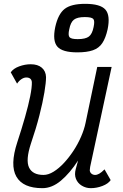

<svg xmlns="http://www.w3.org/2000/svg" viewBox="-20 -967 640 1001"><path d="M69 -531 36 -590Q50 -610 80 -621Q110 -632 140 -632Q177 -632 198 -614Q219 -596 220 -565Q220 -537 211.5 -485.5Q203 -434 185.5 -365.5Q168 -297 141 -218Q113 -132 131.5 -93.5Q150 -55 207 -55Q232 -55 259.5 -72Q287 -89 313.5 -117.5Q340 -146 363 -181Q386 -216 402.5 -254Q419 -292 426 -326L487 -618H562L450 -97Q450 -93 449 -88Q448 -83 448 -79Q449 -68 457 -61.5Q465 -55 476 -55Q486 -55 497.5 -61.5Q509 -68 525 -84L557 -28Q544 -9 514 2.5Q484 14 453 14Q428 14 406.5 1Q385 -12 376 -34.5Q367 -57 375 -86L387 -130Q344 -64 297.5 -25Q251 14 201 14Q100 14 65.5 -46Q31 -106 70 -225Q93 -295 110.5 -356.5Q128 -418 137.5 -465.5Q147 -513 146 -539Q145 -551 137.5 -557Q130 -563 117 -563Q105 -563 92 -554.5Q79 -546 69 -531ZM383 -694Q305 -694 279 -724Q253 -754 268 -826Q283 -894 317 -920.5Q351 -947 424 -947Q503 -947 529.5 -917Q556 -887 541 -814Q531 -769 513.5 -742.5Q496 -716 464.5 -705Q433 -694 383 -694ZM385 -763Q426 -763 443.5 -776.5Q461 -790 468 -826Q475 -858 466.5 -868Q458 -878 422 -878Q383 -878 365.5 -864.5Q348 -851 341 -814Q334 -783 342.5 -773Q351 -763 385 -763Z"/></svg>

Font: Victor Mono
Style: Italic
Weight: 400
Italic angle: -12°
Monospace: yes
Designer: Rune Bjørnerås
Version: Version 1.561;gftools[0.9.30]